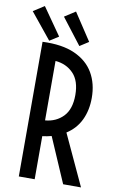

<svg xmlns="http://www.w3.org/2000/svg" viewBox="-121 -1050 685 1106"><g transform="rotate(10 221.5 -496.5)"><path d="M71.3 0V-787.6Q185.5 -792.5 259.8 -759.3Q334 -726.1 370.4 -663.8Q406.7 -601.6 406.7 -518.1Q406.7 -445.8 379.6 -388.9Q352.5 -332 297.4 -296.9L435.1 0H330.6L217.3 -262.2Q192.4 -255.4 164.1 -252V0ZM164.1 -344.2Q228 -349.6 269.3 -392.3Q310.5 -435.1 310.5 -518.1Q310.5 -601.1 269.3 -643.8Q228 -686.5 164.1 -691.9ZM284.2 -800.3 167.5 -951.7 231 -992.7 335.9 -833.5ZM107.9 -800.3 -15.1 -951.7 48.8 -992.7 160.2 -833.5Z"/></g></svg>

Font: Voltaire
Style: Regular
Weight: 400
Designer: Yvonne Schüttler, Eben Sorkin, Emma Marichal
Foundry: Sorkin Type Co.
Version: Version 1.010; ttfautohint (v1.8.4.7-5d5b)